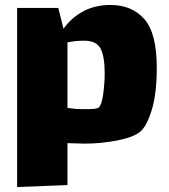

<svg xmlns="http://www.w3.org/2000/svg" viewBox="-20 -544 683 774"><path d="M612 -271Q612 -166 591.5 -100Q571 -34 545 -13Q519 9 454 22Q389 35 320 35Q300 35 252 33V202L49 210V-512H215L236 -428Q267 -472 315 -498Q363 -524 425 -524Q511 -524 561.5 -467.5Q612 -411 612 -271ZM402 -249Q402 -316 385.5 -348Q369 -380 319 -380Q283 -380 252 -373V-109L286 -105Q301 -104 330 -104Q370 -104 377 -110Q390 -120 396 -164.5Q402 -209 402 -249Z"/></svg>

Font: Lalezar
Style: Bold
Weight: 700
Designer: Borna Izadpanah
Foundry: Borna Izadpanah
Version: Version 1.003;January 24, 2021;FontCreator 13.0.0.2683 64-bi